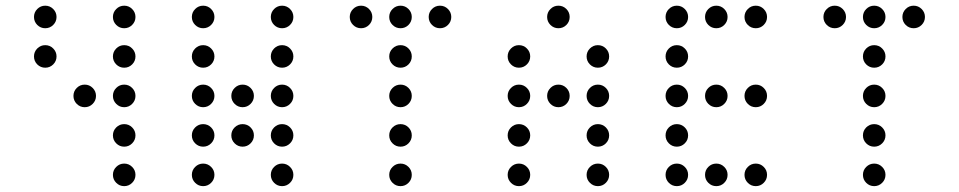

<svg xmlns="http://www.w3.org/2000/svg" viewBox="-20 -674 3321 665"><path d="M175.8 -615.2Q175.8 -599.1 164.3 -587.6Q152.8 -576.2 136.7 -576.2Q120.6 -576.2 109.1 -587.6Q97.7 -599.1 97.7 -615.2Q97.7 -631.3 109.1 -642.8Q120.6 -654.3 136.7 -654.3Q152.8 -654.3 164.3 -642.8Q175.8 -631.3 175.8 -615.2ZM449.2 -615.2Q449.2 -599.1 437.7 -587.6Q426.3 -576.2 410.2 -576.2Q394 -576.2 382.6 -587.6Q371.1 -599.1 371.1 -615.2Q371.1 -631.3 382.6 -642.8Q394 -654.3 410.2 -654.3Q426.3 -654.3 437.7 -642.8Q449.2 -631.3 449.2 -615.2ZM175.8 -478.5Q175.8 -462.4 164.3 -450.9Q152.8 -439.5 136.7 -439.5Q120.6 -439.5 109.1 -450.9Q97.7 -462.4 97.7 -478.5Q97.7 -494.6 109.1 -506.1Q120.6 -517.6 136.7 -517.6Q152.8 -517.6 164.3 -506.1Q175.8 -494.6 175.8 -478.5ZM449.2 -478.5Q449.2 -462.4 437.7 -450.9Q426.3 -439.5 410.2 -439.5Q394 -439.5 382.6 -450.9Q371.1 -462.4 371.1 -478.5Q371.1 -494.6 382.6 -506.1Q394 -517.6 410.2 -517.6Q426.3 -517.6 437.7 -506.1Q449.2 -494.6 449.2 -478.5ZM312.5 -341.8Q312.5 -325.7 301 -314.2Q289.6 -302.7 273.4 -302.7Q257.3 -302.7 245.8 -314.2Q234.4 -325.7 234.4 -341.8Q234.4 -357.9 245.8 -369.4Q257.3 -380.9 273.4 -380.9Q289.6 -380.9 301 -369.4Q312.5 -357.9 312.5 -341.8ZM449.2 -341.8Q449.2 -325.7 437.7 -314.2Q426.3 -302.7 410.2 -302.7Q394 -302.7 382.6 -314.2Q371.1 -325.7 371.1 -341.8Q371.1 -357.9 382.6 -369.4Q394 -380.9 410.2 -380.9Q426.3 -380.9 437.7 -369.4Q449.2 -357.9 449.2 -341.8ZM449.2 -205.1Q449.2 -189 437.7 -177.5Q426.3 -166 410.2 -166Q394 -166 382.6 -177.5Q371.1 -189 371.1 -205.1Q371.1 -221.2 382.6 -232.7Q394 -244.1 410.2 -244.1Q426.3 -244.1 437.7 -232.7Q449.2 -221.2 449.2 -205.1ZM449.2 -68.4Q449.2 -52.2 437.7 -40.8Q426.3 -29.3 410.2 -29.3Q394 -29.3 382.6 -40.8Q371.1 -52.2 371.1 -68.4Q371.1 -84.5 382.6 -95.9Q394 -107.4 410.2 -107.4Q426.3 -107.4 437.7 -95.9Q449.2 -84.5 449.2 -68.4Z M722.7 -615.2Q722.7 -599.1 711.2 -587.6Q699.7 -576.2 683.6 -576.2Q667.5 -576.2 656 -587.6Q644.5 -599.1 644.5 -615.2Q644.5 -631.3 656 -642.8Q667.5 -654.3 683.6 -654.3Q699.7 -654.3 711.2 -642.8Q722.7 -631.3 722.7 -615.2ZM996.1 -615.2Q996.1 -599.1 984.6 -587.6Q973.1 -576.2 957 -576.2Q940.9 -576.2 929.4 -587.6Q918 -599.1 918 -615.2Q918 -631.3 929.4 -642.8Q940.9 -654.3 957 -654.3Q973.1 -654.3 984.6 -642.8Q996.1 -631.3 996.1 -615.2ZM722.7 -478.5Q722.7 -462.4 711.2 -450.9Q699.7 -439.5 683.6 -439.5Q667.5 -439.5 656 -450.9Q644.5 -462.4 644.5 -478.5Q644.5 -494.6 656 -506.1Q667.5 -517.6 683.6 -517.6Q699.7 -517.6 711.2 -506.1Q722.7 -494.6 722.7 -478.5ZM996.1 -478.5Q996.1 -462.4 984.6 -450.9Q973.1 -439.5 957 -439.5Q940.9 -439.5 929.4 -450.9Q918 -462.4 918 -478.5Q918 -494.6 929.4 -506.1Q940.9 -517.6 957 -517.6Q973.1 -517.6 984.6 -506.1Q996.1 -494.6 996.1 -478.5ZM722.7 -341.8Q722.7 -325.7 711.2 -314.2Q699.7 -302.7 683.6 -302.7Q667.5 -302.7 656 -314.2Q644.5 -325.7 644.5 -341.8Q644.5 -357.9 656 -369.4Q667.5 -380.9 683.6 -380.9Q699.7 -380.9 711.2 -369.4Q722.7 -357.9 722.7 -341.8ZM859.4 -341.8Q859.4 -325.7 847.9 -314.2Q836.4 -302.7 820.3 -302.7Q804.2 -302.7 792.7 -314.2Q781.2 -325.7 781.2 -341.8Q781.2 -357.9 792.7 -369.4Q804.2 -380.9 820.3 -380.9Q836.4 -380.9 847.9 -369.4Q859.4 -357.9 859.4 -341.8ZM996.1 -341.8Q996.1 -325.7 984.6 -314.2Q973.1 -302.7 957 -302.7Q940.9 -302.7 929.4 -314.2Q918 -325.7 918 -341.8Q918 -357.9 929.4 -369.4Q940.9 -380.9 957 -380.9Q973.1 -380.9 984.6 -369.4Q996.1 -357.9 996.1 -341.8ZM722.7 -205.1Q722.7 -189 711.2 -177.5Q699.7 -166 683.6 -166Q667.5 -166 656 -177.5Q644.5 -189 644.5 -205.1Q644.5 -221.2 656 -232.7Q667.5 -244.1 683.6 -244.1Q699.7 -244.1 711.2 -232.7Q722.7 -221.2 722.7 -205.1ZM859.4 -205.1Q859.4 -189 847.9 -177.5Q836.4 -166 820.3 -166Q804.2 -166 792.7 -177.5Q781.2 -189 781.2 -205.1Q781.2 -221.2 792.7 -232.7Q804.2 -244.1 820.3 -244.1Q836.4 -244.1 847.9 -232.7Q859.4 -221.2 859.4 -205.1ZM996.1 -205.1Q996.1 -189 984.6 -177.5Q973.1 -166 957 -166Q940.9 -166 929.4 -177.5Q918 -189 918 -205.1Q918 -221.2 929.4 -232.7Q940.9 -244.1 957 -244.1Q973.1 -244.1 984.6 -232.7Q996.1 -221.2 996.1 -205.1ZM722.7 -68.4Q722.7 -52.2 711.2 -40.8Q699.7 -29.3 683.6 -29.3Q667.5 -29.3 656 -40.8Q644.5 -52.2 644.5 -68.4Q644.5 -84.5 656 -95.9Q667.5 -107.4 683.6 -107.4Q699.7 -107.4 711.2 -95.9Q722.7 -84.5 722.7 -68.4ZM996.1 -68.4Q996.1 -52.2 984.6 -40.8Q973.1 -29.3 957 -29.3Q940.9 -29.3 929.4 -40.8Q918 -52.2 918 -68.4Q918 -84.5 929.4 -95.9Q940.9 -107.4 957 -107.4Q973.1 -107.4 984.6 -95.9Q996.1 -84.5 996.1 -68.4Z M1269.5 -615.2Q1269.5 -599.1 1258.1 -587.6Q1246.6 -576.2 1230.5 -576.2Q1214.4 -576.2 1202.9 -587.6Q1191.4 -599.1 1191.4 -615.2Q1191.4 -631.3 1202.9 -642.8Q1214.4 -654.3 1230.5 -654.3Q1246.6 -654.3 1258.1 -642.8Q1269.5 -631.3 1269.5 -615.2ZM1406.2 -615.2Q1406.2 -599.1 1394.8 -587.6Q1383.3 -576.2 1367.2 -576.2Q1351.1 -576.2 1339.6 -587.6Q1328.1 -599.1 1328.1 -615.2Q1328.1 -631.3 1339.6 -642.8Q1351.1 -654.3 1367.2 -654.3Q1383.3 -654.3 1394.8 -642.8Q1406.2 -631.3 1406.2 -615.2ZM1543 -615.2Q1543 -599.1 1531.5 -587.6Q1520 -576.2 1503.9 -576.2Q1487.8 -576.2 1476.3 -587.6Q1464.8 -599.1 1464.8 -615.2Q1464.8 -631.3 1476.3 -642.8Q1487.8 -654.3 1503.9 -654.3Q1520 -654.3 1531.5 -642.8Q1543 -631.3 1543 -615.2ZM1406.2 -478.5Q1406.2 -462.4 1394.8 -450.9Q1383.3 -439.5 1367.2 -439.5Q1351.1 -439.5 1339.6 -450.9Q1328.1 -462.4 1328.1 -478.5Q1328.1 -494.6 1339.6 -506.1Q1351.1 -517.6 1367.2 -517.6Q1383.3 -517.6 1394.8 -506.1Q1406.2 -494.6 1406.2 -478.5ZM1406.2 -341.8Q1406.2 -325.7 1394.8 -314.2Q1383.3 -302.7 1367.2 -302.7Q1351.1 -302.7 1339.6 -314.2Q1328.1 -325.7 1328.1 -341.8Q1328.1 -357.9 1339.6 -369.4Q1351.1 -380.9 1367.2 -380.9Q1383.3 -380.9 1394.8 -369.4Q1406.2 -357.9 1406.2 -341.8ZM1406.2 -205.1Q1406.2 -189 1394.8 -177.5Q1383.3 -166 1367.2 -166Q1351.1 -166 1339.6 -177.5Q1328.1 -189 1328.1 -205.1Q1328.1 -221.2 1339.6 -232.7Q1351.1 -244.1 1367.2 -244.1Q1383.3 -244.1 1394.8 -232.7Q1406.2 -221.2 1406.2 -205.1ZM1406.2 -68.4Q1406.2 -52.2 1394.8 -40.8Q1383.3 -29.3 1367.2 -29.3Q1351.1 -29.3 1339.6 -40.8Q1328.1 -52.2 1328.1 -68.4Q1328.1 -84.5 1339.6 -95.9Q1351.1 -107.4 1367.2 -107.4Q1383.3 -107.4 1394.8 -95.9Q1406.2 -84.5 1406.2 -68.4Z M1953.1 -615.2Q1953.1 -599.1 1941.7 -587.6Q1930.2 -576.2 1914.1 -576.2Q1897.9 -576.2 1886.5 -587.6Q1875 -599.1 1875 -615.2Q1875 -631.3 1886.5 -642.8Q1897.9 -654.3 1914.1 -654.3Q1930.2 -654.3 1941.7 -642.8Q1953.1 -631.3 1953.1 -615.2ZM1816.4 -478.5Q1816.4 -462.4 1804.9 -450.9Q1793.5 -439.5 1777.3 -439.5Q1761.2 -439.5 1749.8 -450.9Q1738.3 -462.4 1738.3 -478.5Q1738.3 -494.6 1749.8 -506.1Q1761.2 -517.6 1777.3 -517.6Q1793.5 -517.6 1804.9 -506.1Q1816.4 -494.6 1816.4 -478.5ZM2089.8 -478.5Q2089.8 -462.4 2078.4 -450.9Q2066.9 -439.5 2050.8 -439.5Q2034.7 -439.5 2023.2 -450.9Q2011.7 -462.4 2011.7 -478.5Q2011.7 -494.6 2023.2 -506.1Q2034.7 -517.6 2050.8 -517.6Q2066.9 -517.6 2078.4 -506.1Q2089.8 -494.6 2089.8 -478.5ZM1816.4 -341.8Q1816.4 -325.7 1804.9 -314.2Q1793.5 -302.7 1777.3 -302.7Q1761.2 -302.7 1749.8 -314.2Q1738.3 -325.7 1738.3 -341.8Q1738.3 -357.9 1749.8 -369.4Q1761.2 -380.9 1777.3 -380.9Q1793.5 -380.9 1804.9 -369.4Q1816.4 -357.9 1816.4 -341.8ZM1953.1 -341.8Q1953.1 -325.7 1941.7 -314.2Q1930.2 -302.7 1914.1 -302.7Q1897.9 -302.7 1886.5 -314.2Q1875 -325.7 1875 -341.8Q1875 -357.9 1886.5 -369.4Q1897.9 -380.9 1914.1 -380.9Q1930.2 -380.9 1941.7 -369.4Q1953.1 -357.9 1953.1 -341.8ZM2089.8 -341.8Q2089.8 -325.7 2078.4 -314.2Q2066.9 -302.7 2050.8 -302.7Q2034.7 -302.7 2023.2 -314.2Q2011.7 -325.7 2011.7 -341.8Q2011.7 -357.9 2023.2 -369.4Q2034.7 -380.9 2050.8 -380.9Q2066.9 -380.9 2078.4 -369.4Q2089.8 -357.9 2089.8 -341.8ZM1816.4 -205.1Q1816.4 -189 1804.9 -177.5Q1793.5 -166 1777.3 -166Q1761.2 -166 1749.8 -177.5Q1738.3 -189 1738.3 -205.1Q1738.3 -221.2 1749.8 -232.7Q1761.2 -244.1 1777.3 -244.1Q1793.5 -244.1 1804.9 -232.7Q1816.4 -221.2 1816.4 -205.1ZM2089.8 -205.1Q2089.8 -189 2078.4 -177.5Q2066.9 -166 2050.8 -166Q2034.7 -166 2023.2 -177.5Q2011.7 -189 2011.7 -205.1Q2011.7 -221.2 2023.2 -232.7Q2034.7 -244.1 2050.8 -244.1Q2066.9 -244.1 2078.4 -232.7Q2089.8 -221.2 2089.8 -205.1ZM1816.4 -68.4Q1816.4 -52.2 1804.9 -40.8Q1793.5 -29.3 1777.3 -29.3Q1761.2 -29.3 1749.8 -40.8Q1738.3 -52.2 1738.3 -68.4Q1738.3 -84.5 1749.8 -95.9Q1761.2 -107.4 1777.3 -107.4Q1793.5 -107.4 1804.9 -95.9Q1816.4 -84.5 1816.4 -68.4ZM2089.8 -68.4Q2089.8 -52.2 2078.4 -40.8Q2066.9 -29.3 2050.8 -29.3Q2034.7 -29.3 2023.2 -40.8Q2011.7 -52.2 2011.7 -68.4Q2011.7 -84.5 2023.2 -95.9Q2034.7 -107.4 2050.8 -107.4Q2066.9 -107.4 2078.4 -95.9Q2089.8 -84.5 2089.8 -68.4Z M2363.3 -615.2Q2363.3 -599.1 2351.8 -587.6Q2340.3 -576.2 2324.2 -576.2Q2308.1 -576.2 2296.6 -587.6Q2285.2 -599.1 2285.2 -615.2Q2285.2 -631.3 2296.6 -642.8Q2308.1 -654.3 2324.2 -654.3Q2340.3 -654.3 2351.8 -642.8Q2363.3 -631.3 2363.3 -615.2ZM2500 -615.2Q2500 -599.1 2488.5 -587.6Q2477.1 -576.2 2460.9 -576.2Q2444.8 -576.2 2433.3 -587.6Q2421.9 -599.1 2421.9 -615.2Q2421.9 -631.3 2433.3 -642.8Q2444.8 -654.3 2460.9 -654.3Q2477.1 -654.3 2488.5 -642.8Q2500 -631.3 2500 -615.2ZM2636.7 -615.2Q2636.7 -599.1 2625.2 -587.6Q2613.8 -576.2 2597.7 -576.2Q2581.5 -576.2 2570.1 -587.6Q2558.6 -599.1 2558.6 -615.2Q2558.6 -631.3 2570.1 -642.8Q2581.5 -654.3 2597.7 -654.3Q2613.8 -654.3 2625.2 -642.8Q2636.7 -631.3 2636.7 -615.2ZM2363.3 -478.5Q2363.3 -462.4 2351.8 -450.9Q2340.3 -439.5 2324.2 -439.5Q2308.1 -439.5 2296.6 -450.9Q2285.2 -462.4 2285.2 -478.5Q2285.2 -494.6 2296.6 -506.1Q2308.1 -517.6 2324.2 -517.6Q2340.3 -517.6 2351.8 -506.1Q2363.3 -494.6 2363.3 -478.5ZM2363.3 -341.8Q2363.3 -325.7 2351.8 -314.2Q2340.3 -302.7 2324.2 -302.7Q2308.1 -302.7 2296.6 -314.2Q2285.2 -325.7 2285.2 -341.8Q2285.2 -357.9 2296.6 -369.4Q2308.1 -380.9 2324.2 -380.9Q2340.3 -380.9 2351.8 -369.4Q2363.3 -357.9 2363.3 -341.8ZM2500 -341.8Q2500 -325.7 2488.5 -314.2Q2477.1 -302.7 2460.9 -302.7Q2444.8 -302.7 2433.3 -314.2Q2421.9 -325.7 2421.9 -341.8Q2421.9 -357.9 2433.3 -369.4Q2444.8 -380.9 2460.9 -380.9Q2477.1 -380.9 2488.5 -369.4Q2500 -357.9 2500 -341.8ZM2636.7 -341.8Q2636.7 -325.7 2625.2 -314.2Q2613.8 -302.7 2597.7 -302.7Q2581.5 -302.7 2570.1 -314.2Q2558.6 -325.7 2558.6 -341.8Q2558.6 -357.9 2570.1 -369.4Q2581.5 -380.9 2597.7 -380.9Q2613.8 -380.9 2625.2 -369.4Q2636.7 -357.9 2636.7 -341.8ZM2363.3 -205.1Q2363.3 -189 2351.8 -177.5Q2340.3 -166 2324.2 -166Q2308.1 -166 2296.6 -177.5Q2285.2 -189 2285.2 -205.1Q2285.2 -221.2 2296.6 -232.7Q2308.1 -244.1 2324.2 -244.1Q2340.3 -244.1 2351.8 -232.7Q2363.3 -221.2 2363.3 -205.1ZM2363.3 -68.4Q2363.3 -52.2 2351.8 -40.8Q2340.3 -29.3 2324.2 -29.3Q2308.1 -29.3 2296.6 -40.8Q2285.2 -52.2 2285.2 -68.4Q2285.2 -84.5 2296.6 -95.9Q2308.1 -107.4 2324.2 -107.4Q2340.3 -107.4 2351.8 -95.9Q2363.3 -84.5 2363.3 -68.4ZM2500 -68.4Q2500 -52.2 2488.5 -40.8Q2477.1 -29.3 2460.9 -29.3Q2444.8 -29.3 2433.3 -40.8Q2421.9 -52.2 2421.9 -68.4Q2421.9 -84.5 2433.3 -95.9Q2444.8 -107.4 2460.9 -107.4Q2477.1 -107.4 2488.5 -95.9Q2500 -84.5 2500 -68.4ZM2636.7 -68.4Q2636.7 -52.2 2625.2 -40.8Q2613.8 -29.3 2597.7 -29.3Q2581.5 -29.3 2570.1 -40.8Q2558.6 -52.2 2558.6 -68.4Q2558.6 -84.5 2570.1 -95.9Q2581.5 -107.4 2597.7 -107.4Q2613.8 -107.4 2625.2 -95.9Q2636.7 -84.5 2636.7 -68.4Z M2910.2 -615.2Q2910.2 -599.1 2898.7 -587.6Q2887.2 -576.2 2871.1 -576.2Q2855 -576.2 2843.5 -587.6Q2832 -599.1 2832 -615.2Q2832 -631.3 2843.5 -642.8Q2855 -654.3 2871.1 -654.3Q2887.2 -654.3 2898.7 -642.8Q2910.2 -631.3 2910.2 -615.2ZM3046.9 -615.2Q3046.9 -599.1 3035.4 -587.6Q3023.9 -576.2 3007.8 -576.2Q2991.7 -576.2 2980.2 -587.6Q2968.8 -599.1 2968.8 -615.2Q2968.8 -631.3 2980.2 -642.8Q2991.7 -654.3 3007.8 -654.3Q3023.9 -654.3 3035.4 -642.8Q3046.9 -631.3 3046.9 -615.2ZM3183.6 -615.2Q3183.6 -599.1 3172.1 -587.6Q3160.6 -576.2 3144.5 -576.2Q3128.4 -576.2 3116.9 -587.6Q3105.5 -599.1 3105.5 -615.2Q3105.5 -631.3 3116.9 -642.8Q3128.4 -654.3 3144.5 -654.3Q3160.6 -654.3 3172.1 -642.8Q3183.6 -631.3 3183.6 -615.2ZM3046.9 -478.5Q3046.9 -462.4 3035.4 -450.9Q3023.9 -439.5 3007.8 -439.5Q2991.7 -439.5 2980.2 -450.9Q2968.8 -462.4 2968.8 -478.5Q2968.8 -494.6 2980.2 -506.1Q2991.7 -517.6 3007.8 -517.6Q3023.9 -517.6 3035.4 -506.1Q3046.9 -494.6 3046.9 -478.5ZM3046.9 -341.8Q3046.9 -325.7 3035.4 -314.2Q3023.9 -302.7 3007.8 -302.7Q2991.7 -302.7 2980.2 -314.2Q2968.8 -325.7 2968.8 -341.8Q2968.8 -357.9 2980.2 -369.4Q2991.7 -380.9 3007.8 -380.9Q3023.9 -380.9 3035.4 -369.4Q3046.9 -357.9 3046.9 -341.8ZM3046.9 -205.1Q3046.9 -189 3035.4 -177.5Q3023.9 -166 3007.8 -166Q2991.7 -166 2980.2 -177.5Q2968.8 -189 2968.8 -205.1Q2968.8 -221.2 2980.2 -232.7Q2991.7 -244.1 3007.8 -244.1Q3023.9 -244.1 3035.4 -232.7Q3046.9 -221.2 3046.9 -205.1ZM3046.9 -68.4Q3046.9 -52.2 3035.4 -40.8Q3023.9 -29.3 3007.8 -29.3Q2991.7 -29.3 2980.2 -40.8Q2968.8 -52.2 2968.8 -68.4Q2968.8 -84.5 2980.2 -95.9Q2991.7 -107.4 3007.8 -107.4Q3023.9 -107.4 3035.4 -95.9Q3046.9 -84.5 3046.9 -68.4Z"/></svg>

Font: DatDot Light
Style: Regular
Weight: 300
Designer: GGBot
Version: 1.00